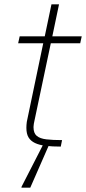

<svg xmlns="http://www.w3.org/2000/svg" viewBox="-20 -678 398 888"><path d="M261 0Q222 0 192 -3.5Q162 -7 142 -16.5Q122 -26 112 -42.5Q102 -59 102 -87Q102 -94 102.5 -100.5Q103 -107 104 -114.5Q105 -122 107 -129L180 -478H64L71 -510H187L218 -658H253L222 -510H358L351 -478H215L139 -118Q137 -111 136.5 -105.5Q136 -100 135.5 -96.5Q135 -93 135 -90Q135 -62 150 -49.5Q165 -37 194.5 -33.5Q224 -30 267 -30ZM79 190 80 185 184 -18H210L209 -13L120 190Z"/></svg>

Font: Saira SemiExpanded Thin
Style: Italic
Weight: 250
Width: 6
Italic angle: -12°
Designer: Hector Gatti with collaboration of the Omnibus-Type team
Foundry: Omnibus-Type
Version: Version 1.101